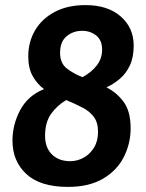

<svg xmlns="http://www.w3.org/2000/svg" viewBox="-20 -727 575 754"><path d="M247 7Q138 7 83.5 -43.5Q29 -94 29 -175Q29 -238 59.5 -295Q90 -352 153 -377Q126 -397 108.5 -428Q91 -459 91 -506Q91 -562 117.5 -607.5Q144 -653 194.5 -680Q245 -707 316 -707Q403 -707 454 -662.5Q505 -618 505 -548Q505 -502 490 -470Q475 -438 450 -417Q425 -396 398 -384Q438 -364 465.5 -327Q493 -290 493 -223Q493 -164 466.5 -111Q440 -58 385 -25.5Q330 7 247 7ZM304 -424Q339 -443 360 -470Q381 -497 381 -532Q381 -569 358 -587.5Q335 -606 302 -606Q268 -606 242 -585Q216 -564 216 -519Q216 -479 242 -458.5Q268 -438 304 -424ZM256 -94Q283 -94 308 -107.5Q333 -121 349 -147Q365 -173 365 -209Q365 -246 348.5 -268Q332 -290 304 -304.5Q276 -319 240 -334Q203 -312 180 -279Q157 -246 157 -194Q157 -147 184 -120.5Q211 -94 256 -94Z"/></svg>

Font: Asap SemiBold
Style: Italic
Weight: 600
Italic angle: -6°
Designer: Pablo Cosgaya
Foundry: Omnibus-Type
Version: Version 3.001; ttfautohint (v1.8.3)